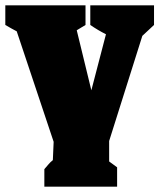

<svg xmlns="http://www.w3.org/2000/svg" viewBox="-55 -515 600 723"><path d="M285 -421V-495H525V-421L481 -380L356 16V93L386 115V188H112V122Q120 113 127 104.5Q134 96 144 88L147 19L8 -397Q-13 -408 -35 -421V-495H267V-421L234 -401L289 -175L344 -386Q314 -401 285 -421Z"/></svg>

Font: Piazzolla Black
Style: Regular
Weight: 900
Designer: Juan Pablo del Peral
Foundry: Huerta Tipografica
Version: Version 1.330